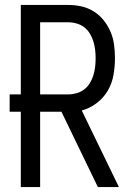

<svg xmlns="http://www.w3.org/2000/svg" viewBox="-20 -755 540 775"><path d="M64 0V-304H19V-374H64V-735H256Q283 -735 309.5 -729Q336 -723 359 -708.5Q382 -694 399 -672.5Q416 -651 426.5 -626Q437 -601 440.5 -574Q444 -547 444 -520Q444 -486 438 -452Q432 -418 415 -389Q398 -360 370.5 -339Q343 -318 310 -309L460 0H375L228 -304H142V0ZM142 -374H256Q273 -374 290 -379Q307 -384 320.5 -394.5Q334 -405 343 -420Q352 -435 357 -451.5Q362 -468 364 -485Q366 -502 366 -520Q366 -537 364 -554Q362 -571 357 -587.5Q352 -604 343 -619Q334 -634 320.5 -644.5Q307 -655 290 -660Q273 -665 256 -665H142Z"/></svg>

Font: Iosevka NFM
Style: Regular
Weight: 400
Monospace: yes
Designer: Belleve Invis
Foundry: Belleve Invis
Version: Version 29.0.4; ttfautohint (v1.8.4);Nerd Fonts 3.3.0